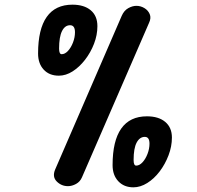

<svg xmlns="http://www.w3.org/2000/svg" viewBox="-20 -797 842 822"><path d="M232 -473Q191 -473 167 -499Q143 -525 143 -568Q143 -672 180 -724.5Q217 -777 290 -777Q340 -777 368.5 -753Q397 -729 397 -685Q397 -647 382.5 -609.5Q368 -572 344 -541Q320 -510 291 -491.5Q262 -473 232 -473ZM244 -565Q258 -565 271 -579Q284 -593 292.5 -615Q301 -637 301 -659Q301 -689 280 -689Q258 -689 245.5 -664Q233 -639 233 -589Q233 -565 244 -565ZM618 -699 331 -38Q323 -19 305.5 -9.5Q288 0 271 0Q243 0 223 -20Q203 -40 216 -71L501 -729Q511 -752 529 -762Q547 -772 564 -772Q582 -772 598 -762.5Q614 -753 621 -736.5Q628 -720 618 -699ZM551 5Q511 5 486.5 -21Q462 -47 462 -90Q462 -194 499 -246.5Q536 -299 609 -299Q659 -299 687.5 -275Q716 -251 716 -208Q716 -170 701.5 -132Q687 -94 663.5 -63Q640 -32 610.5 -13.5Q581 5 551 5ZM563 -88Q577 -88 590 -102Q603 -116 611.5 -138Q620 -160 620 -182Q620 -211 600 -211Q578 -211 565 -186.5Q552 -162 552 -112Q552 -88 563 -88Z"/></svg>

Font: Edu VIC WA NT Beginner
Style: Bold
Weight: 700
Designer: Tina and Corey Anderson
Foundry: Google for Education
Version: Version 1.003